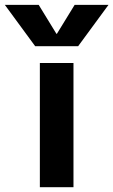

<svg xmlns="http://www.w3.org/2000/svg" viewBox="-69 -783 474 803"><path d="M97.7 0V-519.5H238.3V0ZM168.9 -641.6 243.2 -762.7H384.8L257.8 -589.8H78.1L-48.8 -762.7H92.8L167 -641.6Z"/></svg>

Font: Mgen+ 1c bold
Style: Bold
Weight: 700
Designer: [Source Han Sans]
Ryoko NISHIZUKA  (kana & ideographs); Paul D. Hunt (Latin, Greek & Cyrillic); Wenlong ZHANG  (bopomofo
Version: Version 1.059.20150602